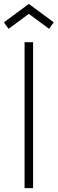

<svg xmlns="http://www.w3.org/2000/svg" viewBox="-43 -967 296 987"><path d="M1 -818.8 -22.9 -852.1 105.2 -946.9 233.3 -852.1 209.4 -818.8 105.2 -895.8ZM83.3 -750V0H127.1V-750Z"/></svg>

Font: Manrope3 Thin
Style: Regular
Weight: 100
Width: 4
Designer: Mikhail Sharanda
Foundry: Mikhail Sharanda
Version: Version 3.000;PS 003.000;hotconv 1.0.88;makeotf.lib2.5.64775